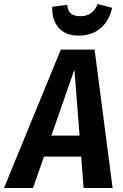

<svg xmlns="http://www.w3.org/2000/svg" viewBox="-64 -940 614 960"><path d="M342 -157H156L101 0H-44L240 -692H409L499 0H354ZM334 -262 308 -592 193 -262ZM197 -906 272 -916Q275 -885 291 -872Q307 -859 338 -859Q401 -859 424 -920L497 -901Q482 -836 439 -799Q396 -762 329 -762Q263 -762 229 -801.5Q195 -841 197 -906Z"/></svg>

Font: Fira Sans Condensed SemiBold
Style: Italic
Weight: 600
Width: 3
Italic angle: -8°
Designer: bBox Type GmbH & Carrois Corporate GbR & Edenspiekermann AG
Foundry: bBox Type GmbH & Carrois Corporate GbR & Edenspiekermann AG
Version: Version 4.301